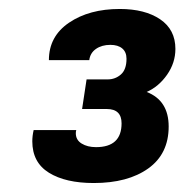

<svg xmlns="http://www.w3.org/2000/svg" viewBox="-20 -821 411 428"><path d="M371 -712Q371 -681 352.5 -654.5Q334 -628 307 -616Q356 -597 356 -539Q356 -478 310.5 -445.5Q265 -413 189 -413Q126 -413 89 -436Q52 -459 52 -506Q52 -518 55 -531H150Q149 -528 149 -524Q149 -509 162 -501Q175 -493 194 -493Q251 -493 251 -546Q251 -578 218 -578H163L173 -644H220Q237 -644 249.5 -655Q262 -666 262 -690Q262 -705 252.5 -713Q243 -721 226 -721Q207 -721 194 -712Q181 -703 179 -687H89Q89 -740 134 -770.5Q179 -801 247 -801Q303 -801 337 -778Q371 -755 371 -712Z"/></svg>

Font: Chivo Black Italic
Style: Regular
Weight: 900
Italic angle: -8.05°
Designer: Hector Gatti
Foundry: Omnibus-Type
Version: Version 1.007